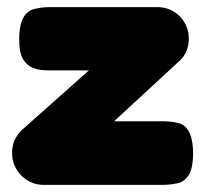

<svg xmlns="http://www.w3.org/2000/svg" viewBox="-20 -520 577 540"><path d="M433 0C448 0 463 -1 476 -4C490 -6 500 -13 510 -26C518 -38 523 -59 523 -89C523 -121 517 -169 477 -175C463 -178 450 -179 434 -179H301L485 -349C503 -365 511 -388 511 -412C511 -461 472 -500 423 -500H124C110 -500 95 -499 82 -496C41 -490 34 -445 34 -411C34 -382 38 -361 48 -349C66 -323 96 -322 124 -322H230L40 -153C31 -144 25 -134 20 -124C16 -113 14 -101 14 -89C14 -65 23 -44 40 -26C58 -9 78 0 103 0Z"/></svg>

Font: Periwinkle
Style: Bold
Weight: 700
Version: Version 2.001